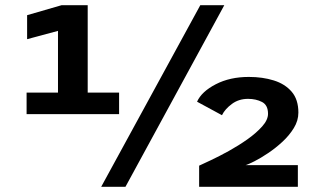

<svg xmlns="http://www.w3.org/2000/svg" viewBox="-20 -720 1255 740"><path d="M82.5 -280V-363H203.5V-601L84.5 -569V-661.5L217.5 -700H318V-363H439V-280ZM370 0 752 -700H844.5L463.5 0ZM747.5 0V-81.5Q762 -88 793.2 -102.8Q824.5 -117.5 862 -138.2Q899.5 -159 933.8 -183.2Q968 -207.5 990.5 -232.8Q1013 -258 1013 -281.5Q1013 -315 989.8 -327Q966.5 -339 936 -339Q900 -339 873.5 -319.2Q847 -299.5 835.5 -276L739.5 -328Q757 -367 811.5 -395.2Q866 -423.5 939 -423.5Q992 -423.5 1035.2 -410Q1078.5 -396.5 1104.2 -366.5Q1130 -336.5 1130 -286Q1130 -255 1112.5 -226.5Q1095 -198 1068.5 -173.5Q1042 -149 1013.2 -129.8Q984.5 -110.5 960.8 -98.5Q937 -86.5 926.5 -83.5H1128V0Z"/></svg>

Font: Trispace SemiExpanded SemiBold
Style: Regular
Weight: 600
Width: 6
Designer: Tyler Finck
Foundry: Etcetera Type Company
Version: Version 1.210; ttfautohint (v1.8.3)